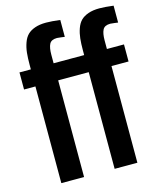

<svg xmlns="http://www.w3.org/2000/svg" viewBox="-124 -931 844 1019"><g transform="rotate(-15 298.5 -422.0)"><path d="M85 -648.9Q85 -688.5 87.9 -716.1Q90.8 -743.7 99.9 -769.3Q108.9 -794.9 124.3 -810.3Q139.6 -825.7 165.3 -834.7Q190.9 -843.8 226.6 -843.8Q256.8 -843.8 303.7 -837.9V-745.1Q298.8 -745.6 283.7 -747.8Q268.6 -750 261.7 -750Q230.5 -750 220.2 -730.2Q210 -710.4 210 -671.9V-625H377.9V-648.9Q377.9 -688.5 380.9 -716.1Q383.8 -743.7 392.8 -769.3Q401.9 -794.9 417.2 -810.3Q432.6 -825.7 458.3 -834.7Q483.9 -843.8 519.5 -843.8Q549.8 -843.8 596.7 -837.9V-745.1Q591.8 -745.6 576.7 -747.8Q561.5 -750 554.7 -750Q523.4 -750 513.2 -730.2Q502.9 -710.4 502.9 -671.9V-625H596.7V-531.2H502.9V0H377.9V-531.2H210V0H85V-531.2H22.5V-625H85Z"/></g></svg>

Font: OswaldRegular
Style: Regular
Weight: 400
Designer: vernon adams
Foundry: vernon adams
Version: Version 1.000